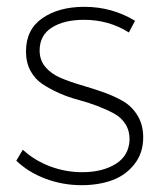

<svg xmlns="http://www.w3.org/2000/svg" viewBox="-20 -542 477 563"><path d="M27.8 -70.8 46.9 -103Q80.6 -71.8 126.2 -54.4Q171.9 -37.1 221.2 -37.1Q279.8 -37.1 318.8 -61Q357.9 -85 359.9 -131.8Q360.4 -158.2 347.9 -178Q335.4 -197.8 314.2 -209.2Q293 -220.7 265.6 -231.2Q238.3 -241.7 209.5 -249.3Q180.7 -256.8 153.3 -269Q126 -281.2 104.2 -295.7Q82.5 -310.1 69.3 -334.5Q56.2 -358.9 56.2 -391.1Q56.2 -455.6 104.5 -488.8Q152.8 -522 227.1 -522Q308.6 -522 376 -481L357.9 -446.8Q299.3 -483.9 226.1 -483.9Q168 -483.9 132.1 -461.2Q96.2 -438.5 96.2 -394Q96.2 -365.7 113 -345.7Q129.9 -325.7 156.5 -314.2Q183.1 -302.7 215.6 -293.2Q248 -283.7 280.5 -272.5Q313 -261.2 339.6 -246.1Q366.2 -231 383.1 -203.6Q399.9 -176.3 399.9 -139.2Q399.9 -92.8 373.8 -60.1Q347.7 -27.3 308.1 -13.2Q268.6 1 219.2 1Q164.1 1 113.8 -17.8Q63.5 -36.6 27.8 -70.8Z"/></svg>

Font: Trueno UltraLight
Style: Regular
Weight: 250
Designer: Julieta Ulanovsky
Foundry: Julieta Ulanovsky
Version: Version 3.001b | FøM Fix